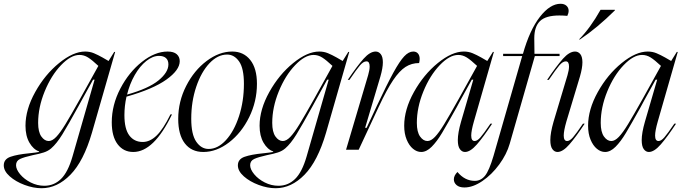

<svg xmlns="http://www.w3.org/2000/svg" viewBox="-130 -793 3614 1017"><path d="M105 191Q156 191 193 155Q230 119 254 36L371 -371H363L305 -266L287 -233Q231 -131 200.5 -81.5Q170 -32 141 -7Q125 7 102 14.5Q79 22 43 29Q-2 39 -23.5 49Q-45 59 -45 82Q-45 104 -23.5 130Q-2 156 32.5 173.5Q67 191 105 191ZM24 19Q62 15 77 12V9Q47 -1 26 -37Q5 -73 5 -127Q5 -213 56.5 -305.5Q108 -398 183 -459Q258 -520 321 -520Q346 -520 367.5 -511Q389 -502 413 -488.5Q437 -475 445 -470L475 -518H480L357 -90Q313 61 243 132.5Q173 204 90 204Q47 204 0 186.5Q-47 169 -78.5 141Q-110 113 -110 83Q-110 50 -74.5 37.5Q-39 25 24 19ZM128 -46Q147 -46 168 -68Q189 -90 216.5 -135Q244 -180 295 -271L391 -444Q358 -475 336.5 -488.5Q315 -502 291 -502Q245 -502 193 -447.5Q141 -393 106.5 -308.5Q72 -224 72 -142Q72 -94 89 -70Q106 -46 128 -46Z M758 -520Q790 -520 806 -506Q822 -492 822 -469Q822 -422 751.5 -371.5Q681 -321 540 -281Q529 -232 529 -183Q529 -110 555 -75.5Q581 -41 626 -41Q664 -41 699 -74.5Q734 -108 773 -187H781Q685 12 576 12Q524 12 493 -29Q462 -70 462 -145Q462 -237 507.5 -324Q553 -411 622 -465.5Q691 -520 758 -520ZM762 -452Q762 -474 749 -485.5Q736 -497 712 -497Q679 -497 645 -470Q611 -443 584 -396Q557 -349 543 -292Q657 -324 709.5 -367Q762 -410 762 -452Z M947 12Q884 12 849 -33.5Q814 -79 814 -163Q814 -255 856 -337.5Q898 -420 964.5 -470Q1031 -520 1100 -520Q1160 -520 1195.5 -475.5Q1231 -431 1231 -349Q1231 -256 1190 -172.5Q1149 -89 1083 -38.5Q1017 12 947 12ZM975 -4Q1024 -4 1067 -51Q1110 -98 1136 -177.5Q1162 -257 1162 -349Q1162 -431 1136.5 -467.5Q1111 -504 1073 -504Q1023 -504 979.5 -458Q936 -412 909.5 -333.5Q883 -255 883 -164Q883 -81 909.5 -42.5Q936 -4 975 -4Z M1345 191Q1396 191 1433 155Q1470 119 1494 36L1611 -371H1603L1545 -266L1527 -233Q1471 -131 1440.5 -81.5Q1410 -32 1381 -7Q1365 7 1342 14.5Q1319 22 1283 29Q1238 39 1216.5 49Q1195 59 1195 82Q1195 104 1216.5 130Q1238 156 1272.5 173.5Q1307 191 1345 191ZM1264 19Q1302 15 1317 12V9Q1287 -1 1266 -37Q1245 -73 1245 -127Q1245 -213 1296.5 -305.5Q1348 -398 1423 -459Q1498 -520 1561 -520Q1586 -520 1607.5 -511Q1629 -502 1653 -488.5Q1677 -475 1685 -470L1715 -518H1720L1597 -90Q1553 61 1483 132.5Q1413 204 1330 204Q1287 204 1240 186.5Q1193 169 1161.5 141Q1130 113 1130 83Q1130 50 1165.5 37.5Q1201 25 1264 19ZM1368 -46Q1387 -46 1408 -68Q1429 -90 1456.5 -135Q1484 -180 1535 -271L1631 -444Q1598 -475 1576.5 -488.5Q1555 -502 1531 -502Q1485 -502 1433 -447.5Q1381 -393 1346.5 -308.5Q1312 -224 1312 -142Q1312 -94 1329 -70Q1346 -46 1368 -46Z M1828 -441Q1828 -468 1811 -468Q1795 -468 1777 -447Q1759 -426 1721 -370H1712Q1762 -444 1796 -482Q1830 -520 1860 -520Q1876 -520 1887 -506Q1898 -492 1898 -463Q1898 -433 1885 -388L1804 -116H1812L1866 -232Q1920 -347 1953.5 -408Q1987 -469 2011 -494.5Q2035 -520 2059 -520Q2075 -520 2084 -509.5Q2093 -499 2093 -481Q2093 -471 2090 -459Q2050 -459 2018 -438.5Q1986 -418 1952.5 -368.5Q1919 -319 1876 -227L1770 0H1703L1820 -395Q1828 -422 1828 -441Z M2301 -271 2397 -444Q2364 -475 2342.5 -488.5Q2321 -502 2297 -502Q2251 -502 2199 -447.5Q2147 -393 2112.5 -308.5Q2078 -224 2078 -142Q2078 -94 2095 -70Q2112 -46 2134 -46Q2153 -46 2174 -68Q2195 -90 2222.5 -135Q2250 -180 2301 -271ZM2327 -520Q2352 -520 2373.5 -511Q2395 -502 2419 -488.5Q2443 -475 2451 -470L2481 -518H2486L2380 -149Q2366 -100 2366 -75Q2366 -46 2384 -46Q2398 -46 2415 -65.5Q2432 -85 2468 -138H2477Q2431 -68 2396 -28Q2361 12 2333 12Q2317 12 2306 -3Q2295 -18 2295 -51Q2295 -89 2312 -148L2377 -371H2369L2311 -266L2289 -225Q2239 -135 2211.5 -89Q2184 -43 2156.5 -15.5Q2129 12 2101 12Q2078 12 2057.5 -5Q2037 -22 2024 -53.5Q2011 -85 2011 -127Q2011 -213 2062.5 -305.5Q2114 -398 2189 -459Q2264 -520 2327 -520Z M2293 118Q2332 165 2385 165Q2417 165 2439 138Q2461 111 2484 33L2636 -496H2535V-508H2640Q2676 -635 2730 -704Q2784 -773 2839 -773Q2859 -773 2870.5 -762.5Q2882 -752 2882 -736Q2882 -723 2875 -709Q2853 -711 2833 -711Q2761 -711 2730.5 -681.5Q2700 -652 2700 -590Q2700 -536 2701 -508H2834V-496H2703L2570 -32Q2554 24 2514.5 78Q2475 132 2425 166Q2375 200 2330 200Q2303 200 2288.5 187.5Q2274 175 2274 157Q2274 137 2293 118Z M2916 -520Q2933 -520 2944 -506Q2955 -492 2955 -463Q2955 -433 2942 -388L2870 -149Q2856 -100 2856 -75Q2856 -46 2874 -46Q2888 -46 2905 -65.5Q2922 -85 2958 -138H2967Q2921 -68 2886 -28Q2851 12 2823 12Q2807 12 2796 -3Q2785 -18 2785 -51Q2785 -89 2802 -148L2876 -395Q2884 -422 2884 -441Q2884 -468 2867 -468Q2851 -468 2833 -447Q2815 -426 2777 -370H2768Q2818 -444 2852 -482Q2886 -520 2916 -520ZM3051 -741H3127V-738Q3033 -645 2942 -584H2937Q2997 -645 3051 -741Z M3275 -271 3371 -444Q3338 -475 3316.5 -488.5Q3295 -502 3271 -502Q3225 -502 3173 -447.5Q3121 -393 3086.5 -308.5Q3052 -224 3052 -142Q3052 -94 3069 -70Q3086 -46 3108 -46Q3127 -46 3148 -68Q3169 -90 3196.5 -135Q3224 -180 3275 -271ZM3301 -520Q3326 -520 3347.5 -511Q3369 -502 3393 -488.5Q3417 -475 3425 -470L3455 -518H3460L3354 -149Q3340 -100 3340 -75Q3340 -46 3358 -46Q3372 -46 3389 -65.5Q3406 -85 3442 -138H3451Q3405 -68 3370 -28Q3335 12 3307 12Q3291 12 3280 -3Q3269 -18 3269 -51Q3269 -89 3286 -148L3351 -371H3343L3285 -266L3263 -225Q3213 -135 3185.5 -89Q3158 -43 3130.5 -15.5Q3103 12 3075 12Q3052 12 3031.5 -5Q3011 -22 2998 -53.5Q2985 -85 2985 -127Q2985 -213 3036.5 -305.5Q3088 -398 3163 -459Q3238 -520 3301 -520Z"/></svg>

Font: Nyght Serif Light Italic
Style: Regular
Weight: 300
Italic angle: -16°
Designer: Maksym Kobuzan
Version: Version 0.410